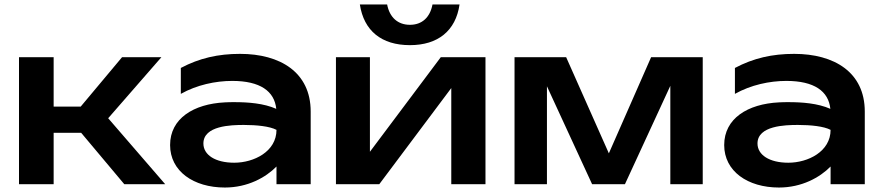

<svg xmlns="http://www.w3.org/2000/svg" viewBox="-20 -824 3937 859"><path d="M220 0V-230H343L536 0H719L464 -295L702 -568H526L341 -347H220V-568H65V0Z M1217 0H1370V-325C1370 -501 1233 -583 1054 -583C956 -583 872 -564 789 -520V-404C860 -444 944 -462 1019 -462C1144 -462 1208 -416 1216 -337C1160 -362 1089 -367 1029 -367C1015 -367 1001 -367 986 -366C846 -359 741 -294 741 -175C741 -58 846 15 986 15C1088 15 1169 -30 1217 -79ZM1217 -243C1217 -146 1116 -96 1028 -96C943 -96 890 -131 890 -182C890 -262 1014 -265 1071 -265C1128 -265 1187 -259 1217 -243Z M1677 0 1999 -430V0H2152V-568H1952L1635 -145V-568H1483V0ZM1814 -622C1939 -622 2019 -686 2036 -804H1915C1904 -746 1868 -713 1814 -713C1760 -713 1723 -746 1712 -804H1590C1608 -686 1687 -622 1814 -622Z M2427 0V-438L2629 0H2776L2979 -440V0H3124V-568H2893L2704 -138L2513 -568H2282V0Z M3696 0H3849V-325C3849 -501 3712 -583 3533 -583C3435 -583 3351 -564 3268 -520V-404C3339 -444 3423 -462 3498 -462C3623 -462 3687 -416 3695 -337C3639 -362 3568 -367 3508 -367C3494 -367 3480 -367 3465 -366C3325 -359 3220 -294 3220 -175C3220 -58 3325 15 3465 15C3567 15 3648 -30 3696 -79ZM3696 -243C3696 -146 3595 -96 3507 -96C3422 -96 3369 -131 3369 -182C3369 -262 3493 -265 3550 -265C3607 -265 3666 -259 3696 -243Z"/></svg>

Font: Bounded Med
Style: Regular
Weight: 500
Designer: Vlad Churkin
Version: Version 3.0